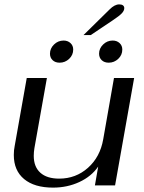

<svg xmlns="http://www.w3.org/2000/svg" viewBox="-20 -846 657 876"><path d="M43 -139Q43 -161 47 -180L102 -490H194L137 -170Q134 -152 134 -135Q134 -85 164 -58Q194 -31 250 -31Q326 -31 381.5 -80.5Q437 -130 451 -211L500 -490H592L505 0H413L428 -86Q397 -41 342 -15.5Q287 10 222 10Q137 10 90 -29Q43 -68 43 -139ZM480 -803Q503 -826 524 -826Q535 -826 541 -821.5Q547 -817 547 -809Q547 -797 535.5 -785Q524 -773 494 -753L394 -686H361ZM208 -601Q208 -625 226.5 -643Q245 -661 270 -661Q289 -661 301.5 -649.5Q314 -638 314 -620Q314 -595 295.5 -577.5Q277 -560 252 -560Q232 -560 220 -571.5Q208 -583 208 -601ZM432 -601Q432 -625 450.5 -643Q469 -661 494 -661Q513 -661 525.5 -649.5Q538 -638 538 -620Q538 -595 519.5 -577.5Q501 -560 476 -560Q456 -560 444 -571.5Q432 -583 432 -601Z"/></svg>

Font: Fahkwang
Style: Italic
Weight: 400
Italic angle: -10°
Version: Version 1.000; ttfautohint (v1.6)